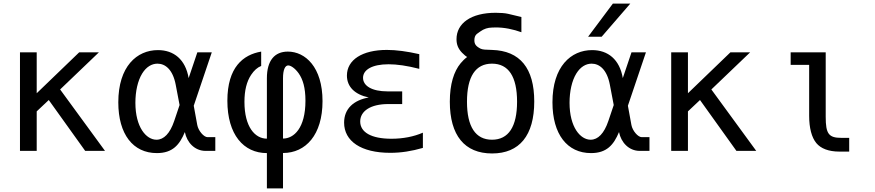

<svg xmlns="http://www.w3.org/2000/svg" viewBox="-20 -837 4856 1065"><path d="M90.8 0H183.6V-219.2L250.5 -282.2L452.6 0H562.5L313.5 -340.8L528.8 -546.9H419.4L183.6 -319.8V-546.9H90.8Z M850.1 12.2C938 12.2 976.1 -34.2 1005.4 -104.5C1016.6 -47.4 1059.6 0 1120.6 0H1174.3V-76.2H1131.3C1110.4 -76.2 1080.1 -111.8 1074.2 -143.6L1054.7 -250.5L1154.8 -546.9H1074.7L1026.4 -403.8C1008.8 -507.3 944.3 -559.1 856 -559.1C739.3 -559.1 636.2 -468.8 636.2 -269.5C636.2 -91.8 718.3 12.2 850.1 12.2ZM848.1 -62C791 -62 731 -131.3 731 -267.1C731 -329.6 743.7 -388.7 768.6 -429.2C791.5 -466.3 821.8 -483.9 853.5 -483.9C896.5 -483.9 938.5 -451.7 954.6 -367.2L976.1 -254.4L946.3 -166C922.9 -96.7 888.7 -62 848.1 -62Z M1460.4 208H1549.8V11.7C1675.3 11.7 1769 -88.4 1769 -275.9C1769 -465.3 1672.9 -550.8 1576.7 -550.8C1503.4 -550.8 1460.4 -501.5 1460.4 -403.3V-67.9C1394.5 -67.9 1335.9 -132.8 1335.9 -272C1335.9 -335.4 1348.1 -384.3 1373 -421.9C1389.2 -446.3 1407.7 -462.9 1428.7 -471.2V-550.8C1328.6 -533.7 1241.2 -463.9 1241.2 -278.3C1241.2 -90.3 1331.1 12.2 1460.4 12.2ZM1549.8 -68.4V-403.3C1549.8 -450.2 1561.5 -474.1 1578.6 -474.1C1592.8 -474.1 1616.7 -458.5 1636.7 -430.2C1659.7 -397.5 1674.3 -351.1 1674.3 -278.3C1674.3 -126 1609.9 -68.4 1549.8 -68.4Z M2144.5 10.7C2205.6 10.7 2262.7 1.5 2325.7 -16.6V-101.1C2275.4 -79.1 2215.3 -67.4 2151.4 -67.4C2038.1 -67.4 1978 -104 1978 -163.1C1978 -221.2 2036.1 -259.8 2133.3 -259.8H2210.9V-330.1H2129.9C2042 -330.1 1993.7 -361.3 1993.7 -405.3C1993.7 -449.7 2043.5 -480.5 2135.3 -480.5C2181.6 -480.5 2237.8 -472.7 2305.7 -455.1V-536.6C2237.3 -552.2 2177.7 -560.1 2126 -560.1C1989.3 -560.1 1904.3 -504.9 1904.3 -418C1904.3 -356 1947.8 -312.5 2025.4 -296.4C1941.4 -281.2 1888.7 -233.9 1888.7 -156.7C1888.7 -54.2 1982.4 10.7 2144.5 10.7Z M2709.5 14.2C2861.3 14.2 2943.4 -85.4 2943.4 -273.9C2943.4 -458.5 2864.7 -555.7 2709 -560.1C2673.3 -561 2657.7 -561.5 2646 -566.9C2619.1 -580.6 2611.3 -592.8 2611.3 -613.8C2611.3 -629.4 2615.7 -640.6 2624.5 -648.4L2643.6 -662.1C2665 -677.7 2686 -683.6 2708.5 -684.1L2724.1 -684.6C2776.4 -686 2829.1 -673.8 2872.1 -658.2V-742.7L2798.3 -760.3C2782.2 -764.2 2754.4 -766.1 2729.5 -766.1C2592.8 -766.1 2512.2 -708 2512.2 -619.6C2512.2 -591.3 2520.5 -567.9 2542.5 -544.9C2553.2 -533.7 2566.4 -522.9 2571.3 -521C2557.1 -510.3 2544.4 -497.6 2535.2 -486.3C2497.6 -440.9 2475.1 -370.6 2475.1 -272.9C2475.1 -85.9 2557.1 14.2 2709.5 14.2ZM2709 -62C2617.7 -62 2570.3 -134.3 2570.3 -272.9C2570.3 -412.1 2617.7 -483.9 2709 -483.9C2800.8 -483.9 2848.1 -412.1 2848.1 -272.9C2848.1 -134.3 2800.8 -62 2709 -62Z M3242.2 -633.3H3317.4L3476.1 -816.9H3379.4ZM3258.3 12.2C3346.2 12.2 3384.3 -34.2 3413.6 -104.5C3424.8 -47.4 3467.8 0 3528.8 0H3582.5V-76.2H3539.6C3518.6 -76.2 3488.3 -111.8 3482.4 -143.6L3462.9 -250.5L3563 -546.9H3482.9L3434.6 -403.8C3417 -507.3 3352.5 -559.1 3264.2 -559.1C3147.5 -559.1 3044.4 -468.8 3044.4 -269.5C3044.4 -91.8 3126.5 12.2 3258.3 12.2ZM3256.3 -62C3199.2 -62 3139.2 -131.3 3139.2 -267.1C3139.2 -329.6 3151.9 -388.7 3176.8 -429.2C3199.7 -466.3 3230 -483.9 3261.7 -483.9C3304.7 -483.9 3346.7 -451.7 3362.8 -367.2L3384.3 -254.4L3354.5 -166C3331.1 -96.7 3296.9 -62 3256.3 -62Z M3703.1 0H3795.9V-219.2L3862.8 -282.2L4064.9 0H4174.8L3925.8 -340.8L4141.1 -546.9H4031.7L3795.9 -319.8V-546.9H3703.1Z M4636.2 3.9H4690.4V-72.3H4647C4576.7 -72.3 4560.1 -94.7 4560.1 -189V-546.9H4365.7V-477.1H4468.3V-194.3C4468.3 -127.9 4481.9 -74.7 4508.3 -43C4532.7 -13.7 4575.2 3.9 4636.2 3.9Z"/></svg>

Font: Hack
Style: Regular
Weight: 400
Monospace: yes
Designer: Christopher Simpkins
Foundry: Christopher Simpkins
Version: Version 2.010